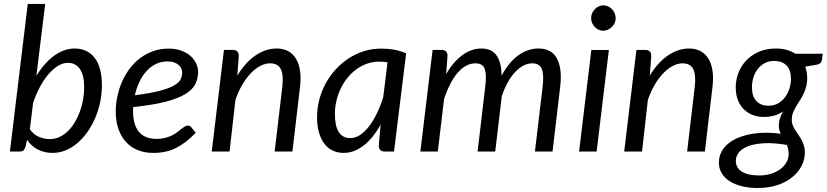

<svg xmlns="http://www.w3.org/2000/svg" viewBox="-20 -756 4125 958"><path d="M29.5 0 118.5 -736.5H205.5L161.5 -378Q180.5 -409 202.5 -434Q224.5 -459 248.5 -476.8Q272.5 -494.5 298.5 -504.2Q324.5 -514 351.5 -514Q416.5 -514 452.5 -467Q488.5 -420 488.5 -329.5Q488.5 -288.5 480 -247.5Q471.5 -206.5 455.8 -169.2Q440 -132 417.8 -99.8Q395.5 -67.5 368.2 -43.8Q341 -20 309 -6.5Q277 7 242 7Q201.5 7 168.8 -10Q136 -27 115 -58.5L108 -26Q104 -13 98 -6.5Q92 0 76.5 0ZM318.5 -442.5Q294.5 -442.5 269.8 -427.5Q245 -412.5 222 -385.8Q199 -359 179.2 -322.2Q159.5 -285.5 145 -242L129 -111Q148 -84 174.8 -73Q201.5 -62 229 -62Q255 -62 278 -73Q301 -84 320 -102.8Q339 -121.5 353.8 -146.8Q368.5 -172 379 -200.8Q389.5 -229.5 394.8 -260.2Q400 -291 400 -321Q400 -380.5 378.8 -411.5Q357.5 -442.5 318.5 -442.5Z M968.5 -398Q968.5 -365 955 -337.2Q941.5 -309.5 905.5 -287.2Q869.5 -265 806.5 -248.5Q743.5 -232 644.5 -222Q644 -216.5 644 -211.2Q644 -206 644 -200.5Q644 -133.5 673.2 -98.2Q702.5 -63 761.5 -63Q785.5 -63 804.2 -68Q823 -73 837.8 -80.2Q852.5 -87.5 863.8 -96.2Q875 -105 884.2 -112.2Q893.5 -119.5 901.5 -124.5Q909.5 -129.5 917.5 -129.5Q927 -129.5 934.5 -121L956.5 -93.5Q931 -67 906.5 -48.2Q882 -29.5 856.8 -17Q831.5 -4.5 803.8 1.2Q776 7 744 7Q700.5 7 666 -7.5Q631.5 -22 607.5 -48.8Q583.5 -75.5 570.5 -113.5Q557.5 -151.5 557.5 -198.5Q557.5 -237.5 565.8 -276.2Q574 -315 589.8 -350Q605.5 -385 628.2 -415Q651 -445 680.2 -466.8Q709.5 -488.5 744.8 -501Q780 -513.5 820.5 -513.5Q859 -513.5 887 -502.5Q915 -491.5 933 -474.5Q951 -457.5 959.8 -437Q968.5 -416.5 968.5 -398ZM815.5 -449.5Q784 -449.5 757.5 -436.5Q731 -423.5 710.5 -400.8Q690 -378 675.5 -347.2Q661 -316.5 653 -281Q730 -290.5 776.5 -302.8Q823 -315 848 -329.2Q873 -343.5 881 -360Q889 -376.5 889 -394.5Q889 -403.5 885 -413.2Q881 -423 872.2 -431Q863.5 -439 849.5 -444.2Q835.5 -449.5 815.5 -449.5Z M1036.5 0 1097.5 -507H1141.5Q1171.5 -507 1171.5 -477L1164 -378.5Q1204.5 -445.5 1255.5 -479.8Q1306.5 -514 1360.5 -514Q1392.5 -514 1416.8 -501.2Q1441 -488.5 1456.2 -464Q1471.5 -439.5 1477 -403.8Q1482.5 -368 1477 -322.5L1439 0H1350.5L1388.5 -322.5Q1395.5 -382.5 1381 -411.2Q1366.5 -440 1327.5 -440Q1303.5 -440 1278.8 -427Q1254 -414 1231 -390Q1208 -366 1188.2 -332.2Q1168.5 -298.5 1154.5 -257L1125.5 0Z M1946 0H1900Q1882.5 0 1876.2 -9Q1870 -18 1870 -31L1879 -133.5Q1861 -101.5 1840.2 -75.5Q1819.5 -49.5 1796.2 -31.2Q1773 -13 1747.5 -3Q1722 7 1694.5 7Q1664.5 7 1640 -4.8Q1615.5 -16.5 1598.2 -39.2Q1581 -62 1571.5 -95.2Q1562 -128.5 1562 -171.5Q1562 -216.5 1573.2 -259.2Q1584.5 -302 1605.2 -340Q1626 -378 1655 -409.8Q1684 -441.5 1719.8 -464.8Q1755.5 -488 1796.5 -500.8Q1837.5 -513.5 1882.5 -513.5Q1915 -513.5 1945.8 -508.2Q1976.5 -503 2006.5 -490ZM1728 -67Q1752.5 -67 1776 -82.2Q1799.5 -97.5 1820.5 -124.5Q1841.5 -151.5 1859.8 -188.8Q1878 -226 1892 -270.5L1913.5 -444.5Q1902.5 -447 1891.8 -447.8Q1881 -448.5 1870.5 -448.5Q1840.5 -448.5 1812.5 -438.8Q1784.5 -429 1760 -411.5Q1735.5 -394 1715.5 -369.8Q1695.5 -345.5 1681.2 -316.5Q1667 -287.5 1659 -254.8Q1651 -222 1651 -187.5Q1651 -67 1728 -67Z M2077.5 0 2138.5 -507H2182.5Q2213 -507 2213 -477L2206 -387Q2243.5 -449.5 2288.2 -481.8Q2333 -514 2382 -514Q2433.5 -514 2458 -478.8Q2482.5 -443.5 2482.5 -378Q2520 -447.5 2567.2 -480.8Q2614.5 -514 2667 -514Q2732 -514 2759 -464Q2786 -414 2775 -322.5L2737 0H2649L2687.5 -322.5Q2694.5 -382 2683.8 -411Q2673 -440 2635.5 -440Q2614 -440 2592.8 -429.2Q2571.5 -418.5 2551.5 -397.8Q2531.5 -377 2514.2 -346.2Q2497 -315.5 2483.5 -275.5V-275L2451 0H2363L2401 -322.5Q2408.5 -382 2399 -411Q2389.5 -440 2352 -440Q2328 -440 2305.8 -428Q2283.5 -416 2263.8 -393.2Q2244 -370.5 2227 -337.8Q2210 -305 2196 -264L2164.5 0Z M3018 -506.5 2957 0H2869.5L2930.5 -506.5ZM3052 -665.5Q3052 -652.5 3046.8 -641.2Q3041.5 -630 3032.8 -621.2Q3024 -612.5 3012.8 -607.5Q3001.5 -602.5 2989.5 -602.5Q2978 -602.5 2967 -607.5Q2956 -612.5 2947.8 -621.2Q2939.5 -630 2934.5 -641.2Q2929.5 -652.5 2929.5 -665.5Q2929.5 -678.5 2934.5 -690Q2939.5 -701.5 2948 -710.2Q2956.5 -719 2967.5 -724.2Q2978.5 -729.5 2990 -729.5Q3002 -729.5 3013.2 -724.5Q3024.5 -719.5 3033 -710.8Q3041.5 -702 3046.8 -690.2Q3052 -678.5 3052 -665.5Z M3094.5 0 3155.5 -507H3199.5Q3229.5 -507 3229.5 -477L3222 -378.5Q3262.5 -445.5 3313.5 -479.8Q3364.5 -514 3418.5 -514Q3450.5 -514 3474.8 -501.2Q3499 -488.5 3514.2 -464Q3529.5 -439.5 3535 -403.8Q3540.5 -368 3535 -322.5L3497 0H3408.5L3446.5 -322.5Q3453.5 -382.5 3439 -411.2Q3424.5 -440 3385.5 -440Q3361.5 -440 3336.8 -427Q3312 -414 3289 -390Q3266 -366 3246.2 -332.2Q3226.5 -298.5 3212.5 -257L3183.5 0Z M4007.5 -366Q4007.5 -341 4001.8 -321Q3996 -301 3987.5 -284Q3979 -267 3969 -252Q3959 -237 3950.5 -222.2Q3942 -207.5 3936.2 -191.8Q3930.5 -176 3930.5 -157.5Q3930.5 -144 3935.2 -131.8Q3940 -119.5 3947.2 -107.8Q3954.5 -96 3963.2 -84Q3972 -72 3979.2 -58.5Q3986.5 -45 3991.2 -29.2Q3996 -13.5 3996 5.5Q3995.5 41 3979 72.8Q3962.5 104.5 3932 129Q3901.5 153.5 3858 167.8Q3814.5 182 3760 182Q3716.5 182 3680.8 173Q3645 164 3619.8 147.5Q3594.5 131 3580.8 107.8Q3567 84.5 3567 56.5Q3567 24.5 3580.5 0Q3594 -24.5 3617 -42.2Q3640 -60 3670.5 -71.5Q3701 -83 3735.2 -88.5Q3769.5 -94 3805.5 -93.8Q3841.5 -93.5 3876 -88.5Q3871.5 -98 3868.5 -108.2Q3865.5 -118.5 3866 -130.5Q3866 -146 3870.8 -162.5Q3875.5 -179 3886.5 -199.5Q3867.5 -186.5 3844 -179.5Q3820.5 -172.5 3790.5 -172.5Q3761.5 -172.5 3736.2 -182Q3711 -191.5 3692 -210Q3673 -228.5 3662 -256.2Q3651 -284 3651 -321Q3651 -357 3664.2 -391.8Q3677.5 -426.5 3703 -453.8Q3728.5 -481 3766 -497.5Q3803.5 -514 3852.5 -514Q3907.5 -514 3948 -488H4085L4081.5 -458.5Q4079 -440.5 4061.5 -434.5L3998 -423.5Q4002.5 -410.5 4005 -396.2Q4007.5 -382 4007.5 -366ZM3814.5 -228.5Q3841.5 -228.5 3862.2 -240.2Q3883 -252 3897.2 -271.2Q3911.5 -290.5 3919 -314.5Q3926.5 -338.5 3926.5 -363Q3926.5 -407 3904.2 -429.5Q3882 -452 3843 -452Q3816 -452 3795.5 -441Q3775 -430 3760.8 -411.5Q3746.5 -393 3739.2 -369.5Q3732 -346 3732 -320.5Q3732 -275.5 3753.8 -252Q3775.5 -228.5 3814.5 -228.5ZM3915 12.5Q3915 -0.5 3912.5 -11.8Q3910 -23 3906 -33Q3840 -44 3792 -41.2Q3744 -38.5 3712.8 -26.5Q3681.5 -14.5 3666.5 4.8Q3651.5 24 3651.5 45.5Q3651.5 81.5 3681.8 100.5Q3712 119.5 3767.5 119.5Q3800.5 119.5 3827.8 110.8Q3855 102 3874.2 87.5Q3893.5 73 3904.2 53.5Q3915 34 3915 12.5Z"/></svg>

Font: Lato
Style: Italic
Weight: 400
Italic angle: -7°
Designer: Lukasz Dziedzic
Foundry: tyPoland Lukasz Dziedzic
Version: Version 2.007; 2014-02-27